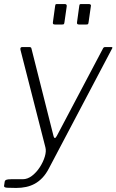

<svg xmlns="http://www.w3.org/2000/svg" viewBox="-35 -762 574 947"><path d="M45 165Q17 165 0.5 164Q-16 163 -15 155L-12 135Q-11 128 -4.5 125Q2 122 20 122H77Q101 122 123 105Q145 88 161.5 62.5Q178 37 186 10.5Q194 -16 189 -35L66 -516Q63 -530 75 -530H109Q119 -530 120 -523L229 -91Q231 -82 235.5 -81.5Q240 -81 246 -93L472 -521Q474 -526 477 -528Q480 -530 484 -530H514Q523 -530 517 -521L206 69Q192 96 174.5 114.5Q157 133 137 144Q117 155 94 160Q71 165 45 165ZM294 -730 283 -653Q282 -645 280 -643Q278 -641 269 -641H237Q229 -641 227 -644Q225 -647 226 -653L237 -733Q238 -739 239.5 -740.5Q241 -742 246 -742H285Q290 -742 292.5 -739Q295 -736 294 -730ZM413 -730 402 -653Q401 -645 399 -643Q397 -641 388 -641H356Q348 -641 346 -644Q344 -647 345 -653L356 -733Q357 -739 358.5 -740.5Q360 -742 365 -742H404Q409 -742 412 -739Q415 -736 413 -730Z"/></svg>

Font: Libre Franklin Thin ExtraLight
Style: Italic
Weight: 250
Italic angle: -8°
Version: Version 3.000